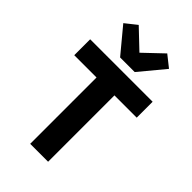

<svg xmlns="http://www.w3.org/2000/svg" viewBox="-284 -1058 1152 1152"><g transform="rotate(45 292.0 -482.5)"><path d="M368 -563V0H216V-563H27V-698H557V-563ZM231 -748 99 -907 172 -965 293 -850 414 -965 487 -907 355 -748Z"/></g></svg>

Font: Plexus Sans Bold
Style: Regular
Weight: 700
Version: Version 2.001;PS 002.001;hotconv 1.0.70;makeotf.lib2.5.58329